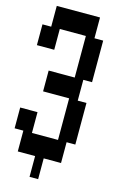

<svg xmlns="http://www.w3.org/2000/svg" viewBox="-171 -1099 843 1338"><g transform="rotate(15 250.0 -430.0)"><path d="M438 -880V-580H375V-430H438V-130H375V20H250V170H188V20H63V-130H0V-280H125V-130H313V-430H125V-580H313V-880H125V-730H0V-880H63V-1030H375V-880Z"/></g></svg>

Font: 2P VHS
Style: Regular
Weight: 400
Designer: CodeMan38
Foundry: CodeMan38
Version: Version 3.000